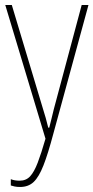

<svg xmlns="http://www.w3.org/2000/svg" viewBox="-20 -734 372 764"><path d="M60 10Q47 10 38 8Q29 6 23 4V-21Q38 -15 58 -15Q84 -15 100 -32.5Q116 -50 130 -86.5Q144 -123 161 -182L1 -714H27L151 -301Q157 -282 162 -264.5Q167 -247 172 -226H176Q181 -246 185.5 -264Q190 -282 194 -299L305 -714H332L192 -201Q171 -122 153 -76Q135 -30 114 -10Q93 10 60 10Z"/></svg>

Font: Noto Sans ExtraCondensed Thin
Style: Regular
Weight: 100
Width: 2
Designer: Monotype Design Team
Foundry: Monotype Imaging Inc.
Version: Version 2.013; ttfautohint (v1.8.4.7-5d5b)